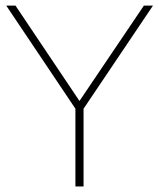

<svg xmlns="http://www.w3.org/2000/svg" viewBox="-20 -670 572 690"><path d="M265.6 -307.1 35.6 -649.9H2.4L251 -279.3V0H280.3V-279.3L529.8 -649.9H497.1Z"/></svg>

Font: Estedad Thin
Style: Regular
Weight: 100
Designer: Amin Abedi
Version: Version 7.3